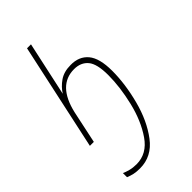

<svg xmlns="http://www.w3.org/2000/svg" viewBox="-238 -590 892 892"><g transform="rotate(-45 207.5 -144.0)"><path d="M115 239Q193 239 243.5 172Q294 105 319 9Q344 -87 344 -173Q344 -256 313 -293Q282 -330 226 -329Q182 -329 152.5 -308.5Q123 -288 106 -260L164 -527H138L24 0H50L84 -160Q117 -304 224 -304Q268 -304 292.5 -275Q317 -246 317 -172Q317 -94 295.5 -4Q274 86 230 150Q186 214 117 214Q94 214 75 209Q56 204 43 198V225Q60 232 76 235.5Q92 239 115 239Z"/></g></svg>

Font: Noto Sans UI SemiCondensed Thin
Style: Italic
Weight: 250
Width: 4
Italic angle: -12°
Designer: Monotype Design Team
Foundry: Monotype Imaging Inc.
Version: Version 1.901